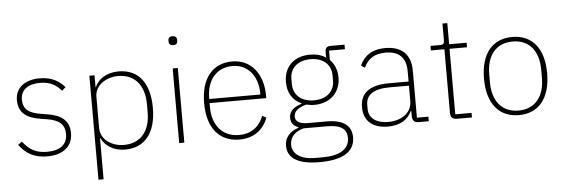

<svg xmlns="http://www.w3.org/2000/svg" viewBox="-55 -908 3830 1302"><g transform="rotate(-5 1859.5 -257.0)"><path d="M237 12C344 12 410 -41 410 -131C410 -217 356 -257 262 -272L219 -279C138 -292 98 -319 98 -387C98 -453 149 -489 229 -489C306 -489 346 -457 375 -422L400 -445C365 -485 316 -520 230 -520C136 -520 64 -474 64 -386C64 -296 123 -260 213 -246L256 -239C337 -226 376 -195 376 -128C376 -58 328 -19 238 -19C167 -19 118 -43 73 -103L46 -83C93 -18 153 12 237 12Z M568 200H603V-79H606C629 -31 682 12 767 12C899 12 978 -81 978 -254C978 -428 899 -520 767 -520C682 -520 628 -478 606 -429H603V-508H568ZM762 -20C677 -20 603 -71 603 -148V-362C603 -437 677 -489 762 -489C875 -489 940 -409 940 -283V-225C940 -99 875 -20 762 -20Z M1153 -665C1174 -665 1182 -677 1182 -691V-700C1182 -714 1173 -726 1152 -726C1131 -726 1123 -714 1123 -700V-691C1123 -677 1132 -665 1153 -665ZM1135 0H1170V-508H1135Z M1545 12C1642 12 1709 -40 1739 -120L1712 -135C1682 -59 1625 -19 1545 -19C1431 -19 1364 -101 1364 -225V-252H1750V-268C1750 -421 1666 -520 1541 -520C1408 -520 1327 -425 1327 -254C1327 -82 1411 12 1545 12ZM1541 -489C1643 -489 1712 -408 1712 -286V-280H1364V-284C1364 -408 1430 -489 1541 -489Z M2313 63C2313 -12 2263 -59 2145 -59H2016C1951 -59 1931 -83 1931 -111C1931 -147 1962 -170 2016 -185C2035 -181 2051 -178 2071 -178C2178 -178 2250 -247 2250 -349C2250 -400 2232 -442 2202 -472V-536H2310V-567H2213C2189 -567 2178 -554 2178 -530V-490C2150 -510 2114 -520 2070 -520C1961 -520 1892 -452 1892 -349C1892 -274 1927 -222 1985 -196V-193C1939 -180 1899 -153 1899 -106C1899 -73 1915 -49 1950 -37V-33C1891 -14 1855 24 1855 83C1855 161 1919 212 2071 212C2226 212 2313 165 2313 63ZM2278 65C2278 145 2205 181 2098 181H2043C1946 181 1890 139 1890 79C1890 22 1928 -11 1984 -26H2143C2244 -26 2278 8 2278 65ZM2071 -209C1984 -209 1931 -259 1931 -331V-367C1931 -439 1982 -489 2071 -489C2159 -489 2211 -439 2211 -367V-331C2211 -259 2159 -209 2071 -209Z M2834 0V-31H2756V-352C2756 -460 2696 -520 2583 -520C2489 -520 2437 -478 2409 -416L2434 -399C2462 -460 2509 -489 2582 -489C2673 -489 2721 -444 2721 -348V-280H2588C2442 -280 2391 -220 2391 -133C2391 -41 2451 12 2556 12C2644 12 2694 -27 2718 -79H2722V-42C2723 -15 2736 0 2765 0ZM2559 -19C2482 -19 2428 -54 2428 -120V-148C2428 -211 2476 -252 2588 -252H2721V-148C2721 -64 2647 -19 2559 -19Z M3128 0V-31H3017V-477H3136V-508H3017V-652H2984V-539C2984 -517 2978 -508 2956 -508H2890V-477H2982V-42C2982 -15 2996 0 3025 0Z M3447 12C3580 12 3662 -82 3662 -254C3662 -427 3580 -520 3447 -520C3314 -520 3232 -427 3232 -254C3232 -82 3314 12 3447 12ZM3447 -19C3335 -19 3270 -98 3270 -227V-281C3270 -411 3335 -489 3447 -489C3559 -489 3624 -411 3624 -281V-227C3624 -98 3559 -19 3447 -19Z"/></g></svg>

Font: IBM Plex Thai ExtraLight
Style: Regular
Weight: 200
Designer: Mike Abbink, Paul van der Laan, Pieter van Rosmalen, Ben Mitchell, Mark Frömberg
Foundry: Bold Monday
Version: Version 1.0